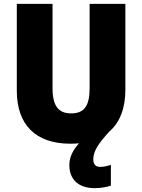

<svg xmlns="http://www.w3.org/2000/svg" viewBox="-20 -734 735 994"><path d="M463 91C463 47 491 8 545 -52C601 -100 629 -174 629 -269V-714H444V-278C444 -184 415 -147 348 -147C284 -147 252 -184 252 -277V-714H67V-265C67 -87 165 10 345 10C360 10 375 9 389 8C352 49 339 86 339 121C339 197 389 240 469 240C501 240 531 235 554 227V119C541 125 515 130 499 130C478 130 463 120 463 91Z"/></svg>

Font: Noto Sans Thai Looped SemiCondensed Black
Style: Regular
Weight: 900
Width: 4
Designer: Sasikarn Vongin, Ben Mitchell
Foundry: The Fontpad Ltd
Version: Version 1.001